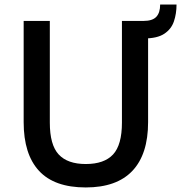

<svg xmlns="http://www.w3.org/2000/svg" viewBox="-20 -812 796 844"><path d="M84 -720H199V-273Q199 -175 238 -133Q277 -91 357 -91Q438 -91 477 -133Q516 -175 516 -273V-720H631V-275Q631 -134 562 -61Q493 12 357 12Q219 12 151.5 -61Q84 -134 84 -275ZM613 -643 611 -720Q650 -720 667 -738Q684 -756 684 -792H756Q756 -752 744.5 -718Q733 -684 702 -663.5Q671 -643 613 -643Z"/></svg>

Font: Kufam Medium
Style: Regular
Weight: 500
Designer: Wael Morcos, Artur Schmal
Foundry: Original Type
Version: Version 1.300; ttfautohint (v1.8.3)